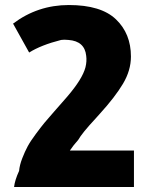

<svg xmlns="http://www.w3.org/2000/svg" viewBox="-20 -733 607 764"><path d="M513 11H36Q39 -16 56 -53Q58 -76 68.5 -103Q79 -130 90 -150.5Q101 -171 123 -200.5Q145 -230 157 -244.5Q169 -259 195 -288.5Q221 -318 227 -325L248 -349Q308 -419 320 -465Q326 -489 323 -511Q317 -569 253 -574Q234 -576 223 -574Q144 -554 96 -524L32 -639Q130 -713 254 -713Q382 -713 441.5 -656Q501 -599 501 -508Q501 -453 469.5 -400Q438 -347 377 -280Q374 -277 368.5 -270.5Q363 -264 360 -261Q306 -203 291 -176Q272 -155 258 -134H513Z"/></svg>

Font: Repo
Style: ExtraBold
Weight: 800
Designer: Stefan Peev
Foundry: Context Ltd
Version: Version 001.000